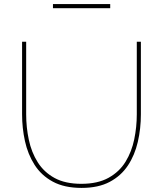

<svg xmlns="http://www.w3.org/2000/svg" viewBox="-20 -914 796 939"><path d="M379 5Q295 5 238.5 -25.5Q182 -56 149 -108Q116 -160 102 -224Q88 -288 88 -355V-710H108V-355Q108 -291 121 -230Q134 -169 164.5 -120.5Q195 -72 247 -43.5Q299 -15 378 -15Q458 -15 511 -44.5Q564 -74 594 -123Q624 -172 636.5 -232.5Q649 -293 649 -355V-710H669V-355Q669 -285 654 -220Q639 -155 605.5 -104.5Q572 -54 516.5 -24.5Q461 5 379 5ZM239 -874V-894H519V-874Z"/></svg>

Font: Raleway Thin Thin
Style: Regular
Weight: 250
Version: Version 4.026